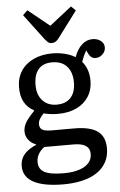

<svg xmlns="http://www.w3.org/2000/svg" viewBox="-65 -823 687 1097"><g transform="rotate(-5 279.0 -274.5)"><path d="M253.9 230Q196.8 230 153.8 221.9Q110.8 213.9 82.5 198.5Q54.2 183.1 39.6 160.2Q24.9 137.2 24.9 106Q24.9 81.1 34.4 60.5Q43.9 40 64.5 22.9Q85 5.9 116.2 -7.8V-12.2Q91.3 -20 74.7 -42Q58.1 -64 58.1 -88.9Q58.1 -115.7 71.5 -139.4Q85 -163.1 123 -203.1V-206.1Q85.9 -225.1 67.4 -259.5Q48.8 -293.9 48.8 -342.8Q48.8 -397 74.5 -437Q100.1 -477.1 147 -499Q193.8 -521 255.9 -521Q279.8 -521 303 -517.1Q326.2 -513.2 347.7 -506.1Q369.1 -499 386.2 -487.8Q402.3 -532.7 429.2 -557.4Q456.1 -582 490.2 -582Q510.3 -582 525.1 -575Q540 -567.9 548.6 -556.4Q557.1 -544.9 557.1 -528.8Q557.1 -506.8 540 -490Q522.9 -473.1 500 -473.1Q486.8 -473.1 476.8 -480Q466.8 -486.8 460 -500L450.2 -521Q441.4 -506.8 434.8 -492.4Q428.2 -478 420.9 -458Q439.9 -436 449.5 -408Q459 -379.9 459 -348.1Q459 -294.9 434.1 -255.9Q409.2 -216.8 364 -195.3Q318.8 -173.8 256.8 -173.8Q234.9 -173.8 211.4 -177Q188 -180.2 175.8 -184.1Q157.7 -164.1 150.9 -151.1Q144 -138.2 144 -124Q144 -109.9 151.1 -100.3Q158.2 -90.8 173.6 -86.9Q189 -83 213.9 -83H341.8Q433.6 -83 476.3 -52Q519 -21 519 45.9Q519 81.1 507.6 109.6Q496.1 138.2 474.1 160.6Q452.1 183.1 420.2 198.5Q388.2 213.9 345.9 221.9Q303.7 230 253.9 230ZM262.2 167Q313 167 349.6 155Q386.2 143.1 405 121.6Q423.8 100.1 423.8 69.8Q423.8 39.1 400.9 23.4Q377.9 7.8 331.1 7.8H163.1Q140.1 24.9 128.7 45.4Q117.2 65.9 117.2 90.8Q117.2 130.9 150.6 148.9Q184.1 167 262.2 167ZM254.9 -227.1Q308.1 -227.1 335.9 -258.1Q363.8 -289.1 363.8 -345.2Q363.8 -404.3 334 -437.3Q304.2 -470.2 249 -470.2Q197.3 -470.2 170.7 -439.2Q144 -408.2 144 -348.1Q144 -293 174.1 -260Q204.1 -227.1 254.9 -227.1ZM257.8 -580.1Q251 -580.1 244.9 -582Q238.8 -584 232.2 -590.6Q225.6 -597.2 216.8 -607.9L107.9 -752.9L134.8 -778.8L257.8 -679.2L384.8 -778.8L410.6 -753.9L296.9 -602.1Q288.1 -590.8 278.6 -585.4Q269 -580.1 257.8 -580.1Z"/></g></svg>

Font: Literata
Style: Regular
Weight: 400
Designer: Latin by Veronika Burian and Jose Scaglione. Greek by Irene Vlachou. Cyrillic by Vera Evstafieva.
Foundry: TypeTogether
Version: Version 3.002